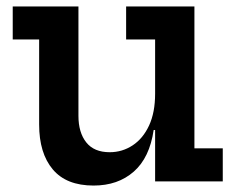

<svg xmlns="http://www.w3.org/2000/svg" viewBox="-20 -563 736 596"><path d="M461.5 -440.5H371.5V-543H583.5V-102.5H671.5V0H461.5ZM223.5 -543V-203.5Q223.5 -151.5 247.8 -121Q272 -90.5 320.5 -90.5Q359.5 -90.5 391.8 -111.8Q424 -133 442.8 -173.5Q461.5 -214 461.5 -272L485 -159.5H457Q444.5 -73.5 395.2 -30.2Q346 13 270.5 13Q186 13 143.8 -37.2Q101.5 -87.5 101.5 -176.5V-440.5H19.5V-543Z"/></svg>

Font: Hepta Slab ExtraLight SemiBold
Style: Regular
Weight: 600
Version: Version 1.102